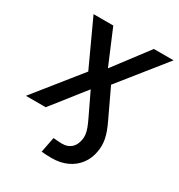

<svg xmlns="http://www.w3.org/2000/svg" viewBox="-199 -646 906 972"><g transform="rotate(30 254.0 -160.5)"><path d="M244.6 208Q229.5 208 214.4 207.3Q199.2 206.5 185.5 205.1L203.1 115.2Q213.9 116.2 228 117.4Q242.2 118.7 254.4 118.7Q286.6 118.7 307.1 100.8Q327.6 83 333.5 47.9Q335.9 32.7 334 17.8Q332 2.9 325 -16.4Q317.9 -35.6 304.2 -64L242.7 -192.4L90.8 0H-24.9L187 -264.2L64.9 -529.3H180.2L265.1 -328.1L417.5 -529.3H532.7L320.3 -264.2L397.9 -100.1Q422.9 -48.8 430.2 -11.7Q437.5 25.4 431.2 60.1Q423.8 105.5 398.7 138.7Q373.5 171.9 334.5 189.9Q295.4 208 244.6 208Z"/></g></svg>

Font: Inter 24pt Medium
Style: Italic
Weight: 500
Italic angle: -9.3988°
Designer: Rasmus Andersson
Foundry: rsms
Version: Version 4.001;git-66647c0bb